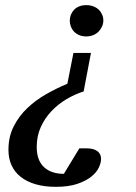

<svg xmlns="http://www.w3.org/2000/svg" viewBox="-20 -514 526 743"><path d="M371.1 101.1Q371.1 115.7 362.5 134.3Q354 152.8 333.5 169.4Q313 186 279.3 197.5Q245.6 209 195.8 209Q151.9 209 117.7 199Q83.5 189 60.1 170.4Q36.6 151.9 24.7 125.5Q12.7 99.1 12.7 65.9Q12.7 15.1 33 -24.9Q53.2 -64.9 85.9 -95.9Q118.7 -127 159.2 -149.9Q199.7 -172.9 240.7 -189.9L264.2 -309.1H332L303.7 -160.2Q269.5 -149.4 237.1 -130.1Q204.6 -110.8 179 -83.7Q153.3 -56.6 137.7 -22Q122.1 12.7 122.1 54.7Q122.1 106.4 150.1 132.6Q178.2 158.7 227.1 158.7L287.1 60.1H315.9Q341.8 60.1 356.4 70.6Q371.1 81.1 371.1 101.1ZM379.9 -435.1Q379.9 -423.3 375.2 -412.4Q370.6 -401.4 362.3 -392.6Q354 -383.8 341.6 -378.4Q329.1 -373 314 -373Q298.3 -373 286.4 -378.2Q274.4 -383.3 266.4 -391.8Q258.3 -400.4 254.2 -411.4Q250 -422.4 250 -434.1Q250 -445.8 254.2 -456.5Q258.3 -467.3 266.4 -475.8Q274.4 -484.4 286.4 -489.3Q298.3 -494.1 314 -494.1Q329.1 -494.1 341.6 -489.3Q354 -484.4 362.3 -476.3Q370.6 -468.3 375.2 -457.5Q379.9 -446.8 379.9 -435.1Z"/></svg>

Font: Charis SIL Viet
Style: Italic
Weight: 400
Italic angle: -11°
Foundry: SIL International
Version: Version 5.000